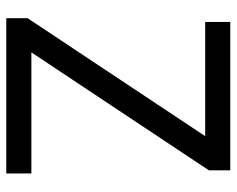

<svg xmlns="http://www.w3.org/2000/svg" viewBox="-91 -663 754 612"><g transform="rotate(90 286.0 -357.0)"><path d="M533 0H38V-68L414 -634H50V-714H523V-646L147 -80H533Z"/></g></svg>

Font: Noto Sans Mandaic
Style: Regular
Weight: 400
Designer: Monotype Design Team
Foundry: Monotype Imaging Inc.
Version: Version 2.002; ttfautohint (v1.8.4.7-5d5b)